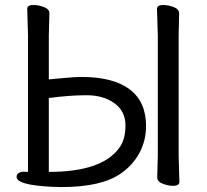

<svg xmlns="http://www.w3.org/2000/svg" viewBox="-20 -736 836 774"><path d="M176.8 -43Q386.7 -43 458 -136.2Q485.8 -170.4 485.8 -230Q485.8 -288.1 440.9 -320.1Q396 -352.1 329.1 -352.1Q260.3 -352.1 176.8 -340.8ZM228 18.1 190.9 17.1Q46.9 10.3 46.9 -22.9Q46.9 -41 73.2 -43.9L92.8 -43V-594.2L89.8 -700.2Q89.8 -716.3 115.2 -715.8Q135.3 -715.8 157.2 -707.5Q179.2 -699.2 179.2 -682.1L176.8 -592.8V-416Q201.7 -418 241.9 -421.9Q282.2 -425.8 309.1 -425.8Q436 -425.8 502.4 -376Q568.8 -326.2 568.8 -228Q568.8 -169.9 542.5 -120.4Q516.1 -70.8 467.8 -37.1Q390.1 18.1 228 18.1ZM678.2 13.2Q658.2 13.2 636 4.6Q613.8 -3.9 613.8 -21L616.2 -108.9V-592.8L612.8 -700.2Q612.8 -716.3 638.2 -715.8Q658.2 -715.8 680.2 -707.5Q702.1 -699.2 702.1 -682.1L700.2 -592.8V-108.9L703.1 -2.9Q703.1 13.2 678.2 13.2Z"/></svg>

Font: LXGW WenKai Screen R
Style: Regular
Weight: 400
Designer: Fontworks Inc.
Version: Version 1.235;May 31, 2022